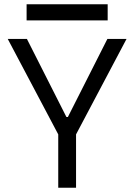

<svg xmlns="http://www.w3.org/2000/svg" viewBox="-20 -875 626 895"><path d="M251.5 0H334.5V-248.5L569.8 -693.4H480.5L296.4 -329.6H289.6L105.5 -693.4H16.1L251.5 -248.5ZM104 -779.8H481.9V-855H104Z"/></svg>

Font: Cascadia Mono PL SemiLight
Style: Regular
Weight: 350
Monospace: yes
Designer: Aaron Bell
Foundry: Saja Typeworks
Version: Version 2404.023